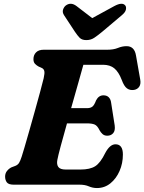

<svg xmlns="http://www.w3.org/2000/svg" viewBox="-20 -958 749 996"><path d="M393.5 0H51.5Q24.5 0 15.5 -12Q6.5 -24 6.5 -42Q6.5 -58.5 16 -70.8Q25.5 -83 39.5 -90L59.5 -97.5Q72 -102.5 78.5 -112.5Q85 -122.5 92.5 -145.5Q96.5 -157 107.2 -193.8Q118 -230.5 132.2 -280.5Q146.5 -330.5 161.2 -383.5Q176 -436.5 188.2 -481.5Q200.5 -526.5 206.5 -552Q212.5 -578.5 209.8 -589.5Q207 -600.5 197.5 -605L180 -613Q170.5 -618 162 -626.5Q153.5 -635 153.5 -651Q153.5 -672.5 167 -686.2Q180.5 -700 206.5 -700H536.5Q569 -700 591.5 -709.2Q614 -718.5 636.5 -718.5Q677.5 -718.5 685.5 -670L707.5 -545Q711.5 -522 702.2 -508.2Q693 -494.5 675 -491.5Q654 -488.5 638.8 -499.5Q623.5 -510.5 611.5 -543.5Q595.5 -585 573 -603.5Q550.5 -622 514.5 -622H412.5Q404 -590 386.2 -528.2Q368.5 -466.5 349 -397H432.5Q448.5 -397 458.8 -404.5Q469 -412 478.5 -437.5Q492 -463.5 516.5 -463.5Q534.5 -463.5 544.5 -453Q554.5 -442.5 556.5 -425L575 -307Q578.5 -280 567 -267Q555.5 -254 536.5 -254Q521.5 -254 512 -262.5Q502.5 -271 496 -283Q485 -306 471 -312Q457 -318 431 -318H327.5Q309 -253 295 -200.5Q281 -148 277.5 -128.5Q273 -105.5 282.5 -92Q292 -78.5 321.5 -78.5H397Q447 -78.5 474 -95.8Q501 -113 526 -164.5Q550 -209.5 579 -209.5Q617.5 -209.5 617.5 -156.5Q617.5 -110.5 600.2 -71Q583 -31.5 552.8 -7Q522.5 17.5 483 17.5Q461 17.5 441 8.8Q421 0 393.5 0ZM510.5 -793.5Q487 -774 469 -762Q451 -750 428 -750Q405 -750 393.2 -762Q381.5 -774 368.5 -793.5L312 -879.5Q302.5 -894.5 307.2 -908.5Q312 -922.5 322 -930Q348 -948.5 377 -926.5L458.5 -864L573 -926.5Q614 -948.5 629.5 -930Q636 -922.5 633.2 -908.5Q630.5 -894.5 612.5 -879.5Z"/></svg>

Font: Fraunces 9pt SuperSoft
Style: Bold Italic
Weight: 700
Italic angle: -16°
Version: Version 1.000;[b76b70a41]